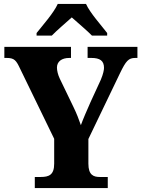

<svg xmlns="http://www.w3.org/2000/svg" viewBox="-20 -951 716 971"><path d="M165 -784V-771H242C265 -795 314 -837 343 -863C371 -838 425 -792 445 -771H522V-784C493 -822 435 -886 415 -931H272C252 -886 195 -822 165 -784ZM156 0H525V-56H484C453 -56 427 -66 427 -123V-248L587 -581C617 -643 630 -658 664 -658H675V-714H423V-658H442C485 -658 506 -644 506 -608C506 -599 503 -579 490 -548L438 -435C419 -392 401 -351 389 -318C378 -349 369 -374 351 -411L282 -554C273 -573 268 -594 268 -609C268 -640 292 -658 331 -658H339V-714H2V-658H14C53 -658 62 -645 81 -605L254 -249V-123C254 -66 227 -56 186 -56H156Z"/></svg>

Font: Noto Serif Devanagari SemiCondensed ExtraBold
Style: Regular
Weight: 800
Width: 4
Designer: Universal Thirst, Indian Type Foundry and the Monotype Design Team
Foundry: Monotype Imaging Inc.
Version: Version 2.004